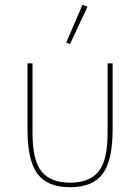

<svg xmlns="http://www.w3.org/2000/svg" viewBox="-20 -771 586 803"><path d="M346 -743 273 -587 257 -593 325 -751ZM116 -506V-215Q116 -100 154 -53.5Q192 -7 273 -7Q354 -7 392 -53.5Q430 -100 430 -215V-506H451V-229Q451 -99 409 -43.5Q367 12 273 12Q179 12 137 -43.5Q95 -99 95 -229V-506Z"/></svg>

Font: IBM Plex Sans Thin
Style: Regular
Weight: 100
Designer: Mike Abbink, Paul van der Laan, Pieter van Rosmalen
Foundry: Bold Monday
Version: Version 3.0